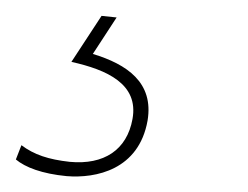

<svg xmlns="http://www.w3.org/2000/svg" viewBox="-69 -22 313 242"><path d="M15 200C52 203 106 192 117 130C125 82 91 59 48 46L78 0L59 -2L21 56C66 66 106 84 98 128C91 167 62 186 19 182C-8 179 -26 173 -42 161L-49 179C-37 189 -16 197 15 200Z"/></svg>

Font: Fixel Display Thin
Style: Italic
Weight: 100
Italic angle: -10°
Designer: AlfaBravo + MacPaw
Foundry: Kyrylo Tkachov, Marchela Mozhyna, Serhii Makarenko, Maria Weinstein, Zakhar Kryvoshyya
Version: Version 1.210;Glyphs 3.2 (3217)